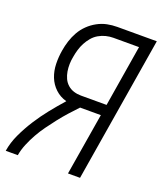

<svg xmlns="http://www.w3.org/2000/svg" viewBox="-136 -824 772 913"><g transform="rotate(20 250.0 -367.5)"><path d="M2 0Q9 -44 29 -86.5Q49 -129 74.5 -169Q100 -209 130 -246.5Q160 -284 192 -320Q159 -329 135 -351.5Q111 -374 99 -404.5Q87 -435 86 -470Q85 -505 91 -540Q95 -565 103 -590Q111 -615 124 -638Q137 -661 156.5 -680Q176 -699 200 -712Q224 -725 249 -730Q274 -735 299 -735H499L378 0H317L369 -314H264Q242 -291 220.5 -267Q199 -243 179.5 -218Q160 -193 141.5 -167.5Q123 -142 107.5 -114.5Q92 -87 80 -58Q68 -29 63 0ZM248 -369H378L429 -680H299Q281 -680 262.5 -675.5Q244 -671 226.5 -661Q209 -651 196 -635.5Q183 -620 174 -603Q165 -586 159.5 -567.5Q154 -549 151 -531Q147 -512 146.5 -492.5Q146 -473 149 -455Q152 -437 159.5 -420.5Q167 -404 180.5 -392Q194 -380 211.5 -374.5Q229 -369 248 -369Z"/></g></svg>

Font: Iosevka Term Curly Light
Style: Italic
Weight: 300
Italic angle: -9°
Designer: Belleve Invis
Foundry: Belleve Invis
Version: Version 32.3.0